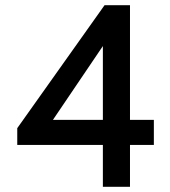

<svg xmlns="http://www.w3.org/2000/svg" viewBox="-20 -720 656 740"><path d="M376.5 0V-161.5H46.5V-226L383 -700H481V-258H573V-161.5H481V0ZM184 -258H376.5V-542.5Z"/></svg>

Font: Overpass Mono Light SemiBold
Style: Regular
Weight: 600
Monospace: yes
Version: Version 4.000